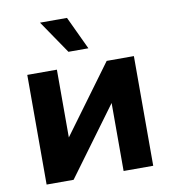

<svg xmlns="http://www.w3.org/2000/svg" viewBox="-81 -792 771 862"><g transform="rotate(-10 304.5 -360.5)"><path d="M62 -500H197V-191L424 -500H548V0H413V-310L185 0H62ZM159 -721H282L353 -570H262Z"/></g></svg>

Font: Moderustic SemiBold
Style: Regular
Weight: 600
Designer: Tural Alisoy
Foundry: TAFT Foundry
Version: Version 2.120